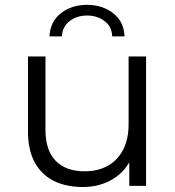

<svg xmlns="http://www.w3.org/2000/svg" viewBox="-20 -755 712 780"><path d="M316.5 4.7Q248.8 4.7 198.7 -20.1Q148.7 -44.9 121.2 -95.1Q93.7 -145.4 93.7 -220.5V-525.5H164.7V-227.9Q164.7 -144.3 206.2 -101.7Q247.7 -59.1 323.4 -59.1Q378.2 -59.1 418.4 -81.7Q458.6 -104.4 480.5 -147.3Q502.4 -190.3 502.4 -249.6V-525.5H573.4V0H505.2V-143.7L516.3 -117.5Q491.4 -60.1 438.9 -27.7Q386.3 4.7 316.5 4.7ZM181.1 -607Q183.7 -666.8 227.1 -701Q270.5 -735.3 333.5 -735.3Q396.6 -735.3 440.2 -701Q483.8 -666.8 485.9 -607H435.8Q434.8 -646.5 405.1 -669.2Q375.4 -691.9 333.5 -691.9Q292.1 -691.9 262.7 -669.2Q233.3 -646.5 231.3 -607Z"/></svg>

Font: Montserrat Thin
Style: Regular
Weight: 100
Designer: Julieta Ulanovsky
Foundry: Julieta Ulanovsky
Version: Version 9.000